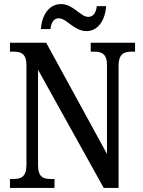

<svg xmlns="http://www.w3.org/2000/svg" viewBox="-20 -924 704 944"><path d="M405 -771C465 -771 498 -830 502 -894H456C453 -867 442 -841 414 -841C376 -841 340 -904 280 -904C218 -904 185 -845 181 -781H228C231 -808 241 -834 269 -834C308 -834 344 -771 405 -771ZM29 0H248V-44H230C192 -44 167 -53 167 -114V-581L490 0H563V-600C563 -659 590 -670 626 -670H644V-714H426V-670H443C479 -670 506 -660 506 -604V-167L207 -714H29V-670H47C82 -670 110 -661 110 -604V-114C110 -53 83 -44 44 -44H29Z"/></svg>

Font: Noto Serif Sinhala Condensed Medium
Style: Regular
Weight: 500
Width: 3
Designer: Jelle Bosma - Monotype Design Team
Foundry: Monotype Imaging Inc.
Version: Version 2.007